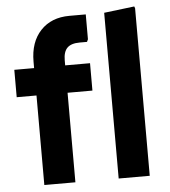

<svg xmlns="http://www.w3.org/2000/svg" viewBox="-53 -784 734 831"><g transform="rotate(-5 314.5 -368.0)"><path d="M106 0V-536Q106 -621 152.5 -670.5Q199 -720 278 -720H349V-612L344 -601H312Q275 -601 258 -584Q241 -567 241 -530V0ZM20 -389V-508H349V-389ZM429 0V-720L561 -736L564 -728V0Z"/></g></svg>

Font: Fustat ExtraBold
Style: Regular
Weight: 800
Designer: Mohamed Gaber, Khaled Hosny, Laura Garcia Mut
Foundry: Kief Type Foundry, Alif Type Foundry, Hard Type Foundry
Version: Version 1.007